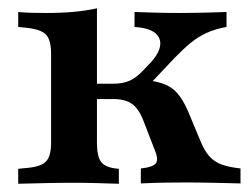

<svg xmlns="http://www.w3.org/2000/svg" viewBox="-20 -446 609 466"><path d="M104 -208.1V-314.5Q104 -348.4 92.3 -361.3Q80.6 -374.2 47.6 -378.2L24.2 -380.6V-416.9Q41.9 -415.3 57.7 -414.9Q73.4 -414.5 92.7 -414.5Q129 -414.5 159.7 -417.3Q190.3 -420.2 215.3 -425.8V-416.9V-208.1ZM159.7 -2.4Q121.8 -2.4 90.3 -1.6Q58.9 -0.8 24.2 0V-36.3L48.4 -38.7Q80.6 -41.9 92.3 -54.8Q104 -67.7 104 -100V-208.1H215.3V-100Q215.3 -66.9 225 -53.6Q234.7 -40.3 260.5 -37.1L268.5 -36.3V0Q240.3 -0.8 215.3 -1.6Q190.3 -2.4 159.7 -2.4ZM321.8 -0.8V-37.1Q351.6 -40.3 358.5 -50Q365.3 -59.7 354.8 -83.9L327.4 -154.8Q316.1 -183.1 299.6 -194.4Q283.1 -205.6 254.8 -205.6H200V-242.7H251.6Q277.4 -242.7 293.5 -249.6Q309.7 -256.5 326.6 -274.2L346 -294.4Q361.3 -311.3 366.5 -326.2Q371.8 -341.1 366.5 -353.2Q361.3 -365.3 346.4 -372.2Q331.5 -379 306.5 -380.6V-416.9Q330.6 -416.1 357.7 -415.3Q384.7 -414.5 416.1 -414.5Q437.1 -414.5 455.2 -414.9Q473.4 -415.3 491.5 -415.7Q509.7 -416.1 529.8 -416.9V-380.6Q502.4 -375.8 481.5 -366.1Q460.5 -356.5 442.7 -341.9Q425 -327.4 404.8 -306.5L331.5 -229L329.8 -251.6Q362.1 -249.2 382.3 -240.3Q402.4 -231.5 416.5 -212.1Q430.6 -192.7 443.5 -158.9L466.1 -104.8Q475.8 -80.6 487.9 -66.9Q500 -53.2 517.7 -46.8Q535.5 -40.3 563.7 -37.1V-0.8Q536.3 -1.6 514.5 -2Q492.7 -2.4 474.6 -2.8Q456.5 -3.2 437.1 -3.2Q409.7 -3.2 383.1 -2.8Q356.5 -2.4 321.8 -0.8Z"/></svg>

Font: Playfair 9pt
Style: Bold
Weight: 700
Designer: Claus Eggers Sørensen
Foundry: Claus Eggers Sørensen
Version: Version 2.203